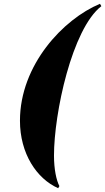

<svg xmlns="http://www.w3.org/2000/svg" viewBox="-20 -820 553 1010"><path d="M292.5 159C276.5 128.5 264 70.5 264 -1.5C264 -223.5 358.5 -667.5 513 -787.5L506 -800C313 -720 85 -478 85 -185C85 -12 173 120 286 170Z"/></svg>

Font: Bodoni* 16pt Fatface
Style: Italic
Weight: 900
Italic angle: -13°
Version: Version 2.3